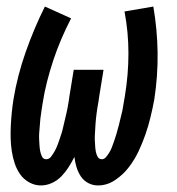

<svg xmlns="http://www.w3.org/2000/svg" viewBox="-20 -558 540 586"><path d="M105 8Q86 8 69 -1.5Q52 -11 41.5 -26Q31 -41 25 -59Q19 -77 16 -96.5Q13 -116 12.5 -135.5Q12 -155 13 -175Q14 -195 16 -215Q18 -235 21 -254Q27 -291 36.5 -327.5Q46 -364 58.5 -399.5Q71 -435 85.5 -469.5Q100 -504 117 -538L197 -502Q181 -471 167.5 -439.5Q154 -408 143 -375Q132 -342 123.5 -308.5Q115 -275 110 -242Q108 -232 107 -223Q106 -214 104.5 -205Q103 -196 102.5 -187Q102 -178 101 -169Q100 -160 99.5 -150.5Q99 -141 99.5 -132Q100 -123 100.5 -114.5Q101 -106 102.5 -97.5Q104 -89 108 -80.5Q112 -72 121 -72Q130 -72 136 -80Q142 -88 146.5 -96Q151 -104 154.5 -112.5Q158 -121 160.5 -129Q163 -137 166 -145.5Q169 -154 171 -162.5Q173 -171 175 -179.5Q177 -188 179 -196.5Q181 -205 183 -213.5Q185 -222 186.5 -230.5Q188 -239 189.5 -247.5Q191 -256 192 -265L205 -345H296L283 -265Q282 -256 280.5 -247.5Q279 -239 277.5 -230.5Q276 -222 275 -213.5Q274 -205 273 -196.5Q272 -188 271.5 -179.5Q271 -171 270.5 -162.5Q270 -154 269.5 -145.5Q269 -137 269.5 -128.5Q270 -120 270.5 -111.5Q271 -103 272.5 -95Q274 -87 278 -79.5Q282 -72 291 -72Q298 -72 303.5 -78.5Q309 -85 313 -91.5Q317 -98 320 -105Q323 -112 325.5 -119.5Q328 -127 330.5 -134Q333 -141 335 -148Q337 -155 339 -162.5Q341 -170 343 -177Q345 -184 346.5 -191.5Q348 -199 350 -206Q352 -213 353.5 -220.5Q355 -228 356 -235Q357 -242 358.5 -249.5Q360 -257 361 -264Q372 -330 372 -395Q372 -460 360 -523L448 -538Q460 -468 461 -397.5Q462 -327 451 -255Q446 -228 439.5 -201Q433 -174 424 -148Q415 -122 403 -96.5Q391 -71 373.5 -48Q356 -25 331.5 -8.5Q307 8 279 8Q263 8 249 0.5Q235 -7 226.5 -20Q218 -33 213.5 -48Q209 -63 207 -79Q199 -63 189.5 -48Q180 -33 167.5 -20Q155 -7 138.5 0.5Q122 8 105 8Z"/></svg>

Font: Iosevka Slab Medium
Style: Italic
Weight: 500
Italic angle: -9°
Monospace: yes
Designer: Belleve Invis
Foundry: Belleve Invis
Version: Version 11.1.0; ttfautohint (v1.8.3)